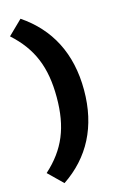

<svg xmlns="http://www.w3.org/2000/svg" viewBox="-138 -795 667 1046"><g transform="rotate(-15 195.5 -272.5)"><path d="M90 191C242 89 324 -65 324 -272C324 -479 242 -633 90 -736L10 -658C123 -556 170 -442 170 -272C170 -103 123 11 10 113Z"/></g></svg>

Font: Work Sans
Style: Bold
Weight: 700
Designer: Wei Huang
Foundry: Wei Huang
Version: Version 2.012